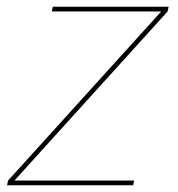

<svg xmlns="http://www.w3.org/2000/svg" viewBox="-20 -551 530 571"><path d="M20.5 -14H379L376 0H1L4 -14L460.5 -518L463 -517H134L137 -531H481.5L478.5 -517L22.5 -13.5Z"/></svg>

Font: Epilogue Thin
Style: Italic
Weight: 250
Italic angle: -12°
Designer: Tyler Finck
Foundry: Etcetera Type Co
Version: Version 2.112